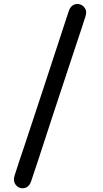

<svg xmlns="http://www.w3.org/2000/svg" viewBox="-20 -801 530 991"><path d="M421 -716Q429 -740 420 -756Q411 -772 394 -778Q377 -784 360 -776Q343 -768 335 -744Q328 -723 321 -701.5Q314 -680 307 -659Q300 -638 293 -616Q247 -474 199.5 -331Q152 -188 105 -45Q92 -7 79.5 30.5Q67 68 55 106Q48 130 57 146.5Q66 163 83 168.5Q100 174 116.5 166Q133 158 141 134Q149 109 157.5 84Q166 59 174.5 33.5Q183 8 191 -17Q223 -116 255 -213Q287 -310 318 -403.5Q349 -497 379 -588Q390 -620 400.5 -652.5Q411 -685 421 -716Z"/></svg>

Font: Tilt Neon
Style: Regular
Weight: 400
Designer: Andy Clymer
Foundry: Andy Clymer
Version: Version 1.000